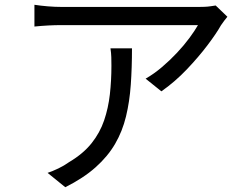

<svg xmlns="http://www.w3.org/2000/svg" viewBox="-20 -746 1040 803"><path d="M931 -676Q925 -669 917.5 -659Q910 -649 904 -640Q885 -606 847.5 -556.5Q810 -507 761 -455.5Q712 -404 655 -364L589 -417Q624 -437 657.5 -465.5Q691 -494 720.5 -525.5Q750 -557 772.5 -587.5Q795 -618 808 -641Q792 -641 756.5 -641Q721 -641 672.5 -641Q624 -641 569 -641Q514 -641 460 -641Q406 -641 359 -641Q312 -641 280 -641Q248 -641 238 -641Q210 -641 182 -639.5Q154 -638 124 -635V-726Q150 -722 180 -719.5Q210 -717 238 -717Q248 -717 281 -717Q314 -717 361.5 -717Q409 -717 465 -717Q521 -717 576.5 -717Q632 -717 681 -717Q730 -717 764.5 -717Q799 -717 812 -717Q822 -717 835.5 -717.5Q849 -718 862 -720Q875 -722 882 -723ZM532 -544Q532 -463 527 -392Q522 -321 507 -259Q492 -197 461.5 -144.5Q431 -92 380 -46.5Q329 -1 253 37L179 -23Q200 -30 224 -41.5Q248 -53 269 -68Q328 -103 363 -147Q398 -191 415.5 -242.5Q433 -294 439.5 -351.5Q446 -409 446 -471Q446 -490 445.5 -507Q445 -524 442 -544Z"/></svg>

Font: Noto Sans TC
Style: Regular
Weight: 400
Designer: Ryoko NISHIZUKA  (kana, bopomofo & ideographs); Paul D. Hunt (Latin, Greek & Cyrillic); Sandoll Communications , Soo-you
Foundry: Adobe
Version: Version 2.004-H2;hotconv 1.0.118;makeotfexe 2.5.65603